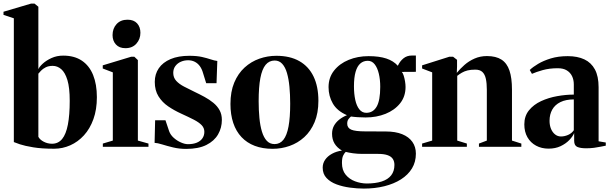

<svg xmlns="http://www.w3.org/2000/svg" viewBox="-26 -838 3485 1096"><path d="M-6 -753V-771L151.5 -817.5H171L193 -799.5V-443Q198.5 -456.5 218.2 -474.8Q238 -493 268.2 -506.8Q298.5 -520.5 334.5 -520.5Q398.5 -520.5 441.2 -491.8Q484 -463 505.5 -409.8Q527 -356.5 527 -283.5Q527 -212.5 507.2 -157.8Q487.5 -103 453.2 -65.5Q419 -28 375 -8.5Q331 11 283 11Q212.5 11 164 3Q115.5 -5 88 -14.2Q60.5 -23.5 53 -27V-733.5ZM275 -462Q251 -462 234.5 -453.5Q218 -445 208.2 -434.5Q198.5 -424 193 -417.5V-57Q202 -40 224 -28.8Q246 -17.5 271 -17.5Q306.5 -17.5 328.8 -44.8Q351 -72 361.5 -126.8Q372 -181.5 372 -262.5Q372 -337.5 358.8 -381Q345.5 -424.5 323.5 -443.2Q301.5 -462 275 -462Z M561 0V-18.5L618 -35.5V-425L560.5 -447V-465L722.5 -514H741L761 -495V-35.5L821.5 -18.5V0ZM689.5 -563Q655 -563 635.8 -584Q616.5 -605 616.5 -637.5Q616.5 -675.5 639.5 -700.5Q662.5 -725.5 701.5 -725.5H702.5Q737.5 -725.5 756.5 -704.8Q775.5 -684 775.5 -651Q775.5 -614.5 752.5 -588.8Q729.5 -563 690.5 -563Z M1036.5 12Q997 12 962 3.5Q927 -5 899.8 -13.5Q872.5 -22 856.5 -22.5L859.5 -151.5H918.5L939.5 -89Q947 -68 965.8 -51.2Q984.5 -34.5 1006.8 -24.8Q1029 -15 1047 -15Q1077 -15 1097.8 -23.8Q1118.5 -32.5 1129.5 -48.5Q1140.5 -64.5 1140.5 -85.5Q1140.5 -107.5 1125.2 -123.5Q1110 -139.5 1080.5 -154.8Q1051 -170 1007 -190Q968.5 -207.5 934.2 -230.8Q900 -254 878.8 -288Q857.5 -322 857.5 -370.5Q857.5 -415 880.5 -448.5Q903.5 -482 947.8 -500.8Q992 -519.5 1055 -519.5Q1097.5 -519.5 1127 -512.8Q1156.5 -506 1177.2 -499Q1198 -492 1214.5 -490L1210 -363H1151L1133 -421Q1126.5 -444.5 1114.5 -460.8Q1102.5 -477 1085.5 -485.5Q1068.5 -494 1048 -494Q1026 -494 1006.8 -485.8Q987.5 -477.5 975.2 -461.2Q963 -445 963 -422Q963 -395 980 -376.5Q997 -358 1024.5 -343.8Q1052 -329.5 1084 -314Q1113.5 -300 1141.5 -284.8Q1169.5 -269.5 1192 -251Q1214.5 -232.5 1227.5 -208.8Q1240.5 -185 1240.5 -153.5Q1240.5 -108.5 1218.8 -70.8Q1197 -33 1152 -10.5Q1107 12 1036.5 12Z M1289.5 -244.5Q1289.5 -315 1311.2 -366.8Q1333 -418.5 1370.2 -452.5Q1407.5 -486.5 1454.5 -503Q1501.5 -519.5 1551.5 -519.5Q1629.5 -519.5 1683 -489Q1736.5 -458.5 1764 -401Q1791.5 -343.5 1791.5 -262.5Q1791.5 -192.5 1769.8 -140.8Q1748 -89 1711 -55.2Q1674 -21.5 1627.2 -5Q1580.5 11.5 1530 11.5Q1473 11.5 1428.2 -5.5Q1383.5 -22.5 1352.5 -55.5Q1321.5 -88.5 1305.5 -136.2Q1289.5 -184 1289.5 -244.5ZM1541.5 -15.5Q1572 -15.5 1591.8 -40.2Q1611.5 -65 1621 -116Q1630.5 -167 1630.5 -246.5Q1630.5 -298 1626.2 -342.8Q1622 -387.5 1612.2 -421Q1602.5 -454.5 1585.2 -473.5Q1568 -492.5 1542 -492.5Q1510.5 -492.5 1490.2 -468Q1470 -443.5 1460.2 -392.2Q1450.5 -341 1450.5 -260Q1450.5 -209 1454.8 -164.8Q1459 -120.5 1469.2 -86.8Q1479.5 -53 1497 -34.2Q1514.5 -15.5 1541.5 -15.5Z M2051 238.5Q2013 238.5 1971.8 233Q1930.5 227.5 1895.2 214.5Q1860 201.5 1838 178.2Q1816 155 1816 119Q1816 94 1830 73.8Q1844 53.5 1869 39.8Q1894 26 1926 21.5Q1898 5 1883.8 -18.5Q1869.5 -42 1869.5 -74.5Q1869.5 -100 1880.2 -119.8Q1891 -139.5 1910 -154.8Q1929 -170 1954.5 -180.5Q1898.5 -204.5 1874 -247Q1849.5 -289.5 1849.5 -340.5Q1849.5 -395.5 1881 -435.2Q1912.5 -475 1964.2 -496.2Q2016 -517.5 2078 -517.5Q2138.5 -517.5 2179.2 -504Q2220 -490.5 2245 -462.5Q2256.5 -488 2276.5 -504.5Q2296.5 -521 2325 -521H2348V-428L2267.5 -427.5Q2273.5 -421.5 2278.2 -406.8Q2283 -392 2286 -374.2Q2289 -356.5 2289 -341.5Q2289 -287 2257.8 -248Q2226.5 -209 2174.8 -188.2Q2123 -167.5 2061 -167.5Q2040.5 -167.5 2017 -169Q1993.5 -170.5 1977.5 -173Q1969 -166 1962.5 -156.8Q1956 -147.5 1956 -132Q1956 -108 1978.8 -98Q2001.5 -88 2059 -88L2176 -87.5Q2231.5 -87.5 2269.8 -72Q2308 -56.5 2328 -28Q2348 0.5 2348 39Q2348 86.5 2325.8 123.2Q2303.5 160 2263 185.8Q2222.5 211.5 2168.2 225Q2114 238.5 2051 238.5ZM2066.5 209.5Q2117.5 209.5 2153 198Q2188.5 186.5 2207 162.8Q2225.5 139 2225.5 103.5Q2225.5 83 2216.2 69Q2207 55 2186.5 47.8Q2166 40.5 2133 40.5H2044Q2014.5 40.5 1989.5 37Q1964.5 33.5 1947.5 29Q1939 37 1932.5 50.8Q1926 64.5 1926 92Q1926 133.5 1947.2 159.2Q1968.5 185 2000.8 197Q2033 209 2066.5 209.5ZM2065 -194Q2103.5 -194 2124 -229.2Q2144.5 -264.5 2144.5 -342.5Q2144.5 -383.5 2136.5 -417.2Q2128.5 -451 2112.8 -471Q2097 -491 2073.5 -491Q2048.5 -491 2030.8 -475.5Q2013 -460 2003.8 -427.8Q1994.5 -395.5 1994.5 -345Q1994.5 -302 2002 -267.8Q2009.5 -233.5 2025.2 -213.8Q2041 -194 2065 -194Z M2441 -35.5V-425L2383.5 -447V-465L2538.5 -514H2560.5L2583 -496.5V-458.5L2581.5 -422Q2600 -445 2625.2 -467.2Q2650.5 -489.5 2683 -503.8Q2715.5 -518 2753.5 -518Q2805 -518 2836.5 -497.8Q2868 -477.5 2882.2 -435.2Q2896.5 -393 2896.5 -326.5V-35.5L2950 -18.5V0H2708V-18.5L2753 -35.5V-325.5Q2753 -362 2747.5 -387.8Q2742 -413.5 2727.8 -427Q2713.5 -440.5 2687.5 -440.5Q2661.5 -440.5 2643.2 -436Q2625 -431.5 2610.8 -423.2Q2596.5 -415 2584 -405V-35.5L2639 -18.5V0H2383.5V-18.5Z M3105.5 10.5Q3065.5 10.5 3034 -6.5Q3002.5 -23.5 2984.8 -54.5Q2967 -85.5 2967 -128Q2967 -175.5 2993.5 -208.2Q3020 -241 3062.8 -260.8Q3105.5 -280.5 3154.8 -289.2Q3204 -298 3249.5 -298V-356Q3249.5 -382.5 3239.5 -403.2Q3229.5 -424 3209.5 -436.2Q3189.5 -448.5 3158 -448.5Q3110 -448.5 3072 -437.8Q3034 -427 3010.5 -416.5L2998 -438.5Q3015.5 -455.5 3045.8 -473.5Q3076 -491.5 3118.2 -504.5Q3160.5 -517.5 3215 -517.5Q3270.5 -517.5 3309.8 -499Q3349 -480.5 3370 -441.5Q3391 -402.5 3391 -340V-31.5L3432 -24.5V-6.5Q3421.5 -4.5 3403.8 -0.8Q3386 3 3364.5 5.8Q3343 8.5 3320 8.5Q3288 8.5 3269.8 0.8Q3251.5 -7 3251.5 -34.5V-78.5Q3243.5 -59 3223.5 -38.2Q3203.5 -17.5 3173.8 -3.5Q3144 10.5 3105.5 10.5ZM3176 -59Q3196.5 -59 3216.8 -67.8Q3237 -76.5 3249.5 -94.5V-270.5Q3204 -270.5 3173 -255.2Q3142 -240 3126.5 -212.5Q3111 -185 3111 -148.5Q3111 -122.5 3119.5 -102.2Q3128 -82 3142.8 -70.5Q3157.5 -59 3176 -59Z"/></svg>

Font: Merriweather 144pt
Style: Bold
Weight: 700
Version: Version 2.100